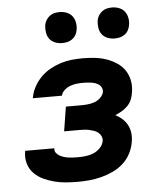

<svg xmlns="http://www.w3.org/2000/svg" viewBox="-53 -784 706 839"><g transform="rotate(-5 300.0 -365.0)"><path d="M256 8Q229 8 203 6Q177 4 152 -2.5Q127 -9 104.5 -19.5Q82 -30 64.5 -47.5Q47 -65 39.5 -89.5Q32 -114 36 -141L37 -147H165V-146Q163 -136 169 -127.5Q175 -119 184 -114Q193 -109 202.5 -106Q212 -103 222.5 -101.5Q233 -100 243.5 -99.5Q254 -99 265 -99Q281 -99 298.5 -101Q316 -103 332 -109.5Q348 -116 361.5 -129.5Q375 -143 378 -160Q380 -171 375.5 -181Q371 -191 363 -197.5Q355 -204 345 -207.5Q335 -211 324 -213.5Q313 -216 302 -216.5Q291 -217 280 -217H214L231 -324H297Q312 -324 327 -325.5Q342 -327 356.5 -332Q371 -337 383 -348.5Q395 -360 398 -374Q399 -384 395.5 -392Q392 -400 385 -405.5Q378 -411 369.5 -414Q361 -417 351.5 -418.5Q342 -420 333 -420.5Q324 -421 314 -421Q300 -421 286.5 -419.5Q273 -418 259 -413Q245 -408 233 -397.5Q221 -387 218 -373H90L91 -376Q95 -400 107.5 -423Q120 -446 138.5 -464.5Q157 -483 179.5 -495.5Q202 -508 226 -515.5Q250 -523 274.5 -525.5Q299 -528 323 -528Q350 -528 376 -525Q402 -522 425.5 -514Q449 -506 470.5 -492Q492 -478 505.5 -458Q519 -438 524 -412.5Q529 -387 524 -360Q522 -345 516 -330Q510 -315 498.5 -303Q487 -291 472.5 -282.5Q458 -274 443 -268Q459 -260 473 -247.5Q487 -235 495.5 -218.5Q504 -202 506 -182.5Q508 -163 504 -143Q500 -118 487 -93.5Q474 -69 453.5 -51Q433 -33 408 -21.5Q383 -10 357.5 -3.5Q332 3 306.5 5.5Q281 8 256 8ZM469 -602Q453 -602 438 -608Q423 -614 414 -626Q405 -638 402.5 -654Q400 -670 402 -686Q404 -698 410.5 -708.5Q417 -719 426.5 -726Q436 -733 447 -735.5Q458 -738 470 -738Q486 -738 501 -732Q516 -726 525 -714Q534 -702 537 -686Q540 -670 537 -654Q535 -642 529 -631.5Q523 -621 513 -614Q503 -607 492 -604.5Q481 -602 469 -602ZM239 -602Q223 -602 208 -608Q193 -614 184 -626Q175 -638 172.5 -654Q170 -670 172 -686Q174 -698 180.5 -708.5Q187 -719 196.5 -726Q206 -733 217 -735.5Q228 -738 240 -738Q256 -738 271 -732Q286 -726 295 -714Q304 -702 307 -686Q310 -670 307 -654Q305 -642 299 -631.5Q293 -621 283 -614Q273 -607 262 -604.5Q251 -602 239 -602Z"/></g></svg>

Font: Iosevka Aile Extrabold Oblique
Style: Regular
Weight: 800
Italic angle: -9°
Designer: Belleve Invis
Foundry: Belleve Invis
Version: Version 31.1.0; ttfautohint (v1.8.4)